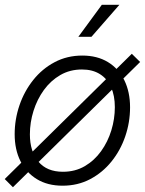

<svg xmlns="http://www.w3.org/2000/svg" viewBox="-27 -764 605 801"><path d="M233.9 10.7Q171.9 10.7 127.2 -16.4Q82.5 -43.5 58.3 -91.8Q34.2 -140.1 34.2 -204.1Q34.2 -266.1 54.2 -324.7Q74.2 -383.3 111.6 -430.2Q148.9 -477.1 200.9 -504.6Q252.9 -532.2 316.4 -532.2Q378.4 -532.2 423.1 -505.1Q467.8 -478 491.7 -429.2Q515.6 -380.4 515.6 -316.4Q515.6 -253.9 495.6 -195.3Q475.6 -136.7 438.2 -90.3Q400.9 -43.9 349.1 -16.6Q297.4 10.7 233.9 10.7ZM235.4 -47.4Q286.6 -47.4 326.7 -70.8Q366.7 -94.2 394.8 -133.3Q422.9 -172.4 437.5 -220.2Q452.1 -268.1 452.1 -316.9Q452.1 -364.7 436.5 -399.9Q420.9 -435.1 390.1 -454.6Q359.4 -474.1 314.9 -474.1Q264.6 -474.1 224.6 -450.9Q184.6 -427.7 156.2 -388.7Q127.9 -349.6 112.8 -301.5Q97.7 -253.4 97.7 -203.6Q97.7 -132.3 133.1 -89.8Q168.5 -47.4 235.4 -47.4ZM26.9 17.1 -7.3 -17.1 522.9 -539.6 557.6 -505.4ZM299.8 -610.4 397.9 -744.1H471.2L354.5 -610.4Z"/></svg>

Font: Inter 28pt Light
Style: Italic
Weight: 300
Italic angle: -9.3988°
Designer: Rasmus Andersson
Foundry: rsms
Version: Version 4.001;git-66647c0bb